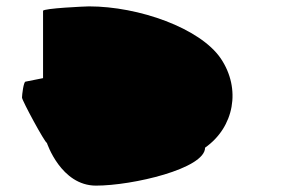

<svg xmlns="http://www.w3.org/2000/svg" viewBox="-20 -582 920 602"><path d="M49 -276C49 -267 121 -134 127 -134C127 -134 171 0 281 0C395 0 623 -53 623 -119C714 -183 737 -303 672 -399C607 -494 415 -562 259 -562C249 -562 115 -556 115 -548V-337L60 -326C54 -326 49 -285 49 -276Z"/></svg>

Font: Ampere
Style: SCUltExt
Weight: 400
Version: Version 1